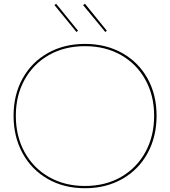

<svg xmlns="http://www.w3.org/2000/svg" viewBox="-20 -992 903 1019"><path d="M52 -378Q52 -489 100 -575.5Q148 -662 234 -710.5Q320 -759 431 -759Q542 -759 628.5 -710.5Q715 -662 763 -575.5Q811 -489 811 -378Q811 -266 763 -178.5Q715 -91 628.5 -42Q542 7 431 7Q320 7 234 -42Q148 -91 100 -178.5Q52 -266 52 -378ZM798 -378Q798 -485 751.5 -569Q705 -653 622 -700Q539 -747 431 -747Q323 -747 240 -700Q157 -653 110.5 -569Q64 -485 64 -378Q64 -269 110.5 -184.5Q157 -100 240 -52.5Q323 -5 431 -5Q539 -5 622 -52.5Q705 -100 751.5 -184.5Q798 -269 798 -378ZM394 -829 386 -822 269 -965 278 -972ZM547 -829 539 -822 421 -965 431 -972Z"/></svg>

Font: Hepta Slab Thin
Style: Regular
Weight: 250
Designer: Michael LaGattuta
Foundry: Michael LaGattuta
Version: Version 1.100; ttfautohint (v1.8) -l 8 -r 50 -G 200 -x 14 -D